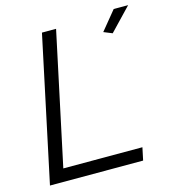

<svg xmlns="http://www.w3.org/2000/svg" viewBox="-109 -820 820 910"><g transform="rotate(-15 301.5 -365.0)"><path d="M456.1 -637.2 532.2 -730H603L498 -620.1ZM174.8 -710H244.1L106 -62H494.1L481 0H23.9Z"/></g></svg>

Font: Rawline
Style: Italic
Weight: 400
Italic angle: -12°
Designer: Matt McInerney, Pablo Impallari, Rodrigo Fuenzalida
Foundry: Matt McInerney, Pablo Impallari, Rodrigo Fuenzalida
Version: Version 4.020;PS 004.020;hotconv 1.0.88;makeotf.lib2.5.64775